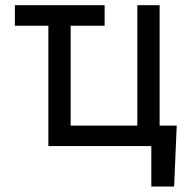

<svg xmlns="http://www.w3.org/2000/svg" viewBox="-20 -550 719 723"><path d="M374 -453.1V-530.3H36.1V-453.1ZM635.7 152.3 645.5 -77.1H521.5V0H549.8V152.3ZM581.1 0V-530.3H497.1V-77.1H246.1V-530.3H162.1V0Z"/></svg>

Font: Pretendard Variable
Style: Regular
Weight: 400
Designer: Base glyphs from Inter by Rasmus Andersson; Hangeul glyphs from Noto Sans CJK(Source Han Sans) by Jang Soo-young and Kan
Foundry: Kil Hyung-jin
Version: Version 1.309;Glyphs 3.2 (3225)